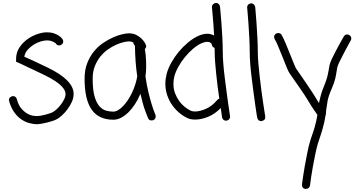

<svg xmlns="http://www.w3.org/2000/svg" viewBox="-20 -793 2398 1300"><path d="M305.7 -334Q478.5 -250 478.5 -157.2Q478.5 -128.9 465.8 -101.6Q453.1 -74.2 435.5 -51.3Q418 -28.3 398.9 -11.2Q379.9 5.9 367.2 12.7Q355.5 19.5 336.4 25.9Q317.4 32.2 297.4 37.1Q277.3 42 259.3 44.9Q241.2 47.9 229.5 47.9Q204.1 47.9 175.3 39.6Q146.5 31.2 120.1 12.2Q93.8 -6.8 72.8 -38.1Q51.8 -69.3 40 -115.2Q40 -136.7 67.4 -142.6Q76.2 -142.6 84 -137.2Q91.8 -131.8 93.8 -122.1Q104.5 -81.1 124.5 -58.1Q144.5 -35.2 165.5 -23.4Q186.5 -11.7 204.6 -9.3Q222.7 -6.8 229.5 -6.8Q238.3 -6.8 253.9 -9.3Q269.5 -11.7 285.6 -16.1Q301.8 -20.5 316.9 -25.4Q332 -30.3 339.8 -35.2Q348.6 -40 363.3 -53.2Q377.9 -66.4 391.1 -83.5Q404.3 -100.6 414.1 -120.1Q423.8 -139.6 423.8 -157.2Q423.8 -167 418 -180.2Q412.1 -193.4 397 -209.5Q381.8 -225.6 354 -244.1Q326.2 -262.7 282.2 -284.2Q253.9 -297.9 223.1 -312.5Q192.4 -327.1 166 -339.4Q139.6 -351.6 122.1 -360.4L104.5 -368.2L88.9 -375V-392.6Q88.9 -437.5 111.3 -471.2Q133.8 -504.9 166 -527.8Q198.2 -550.8 233.9 -562.5Q269.5 -574.2 296.9 -574.2Q325.2 -574.2 344.7 -567.4Q364.3 -560.5 377 -552.2Q389.6 -543.9 396 -536.6Q402.3 -529.3 403.3 -527.3Q408.2 -520.5 408.2 -512.7Q408.2 -498 395.5 -490.2Q387.7 -485.4 380.9 -485.4Q366.2 -485.4 358.4 -498Q357.4 -498 354 -501.5Q350.6 -504.9 343.3 -508.8Q335.9 -512.7 324.7 -516.1Q313.5 -519.5 296.9 -519.5Q280.3 -519.5 256.8 -512.7Q233.4 -505.9 210 -491.7Q186.5 -477.5 168 -457Q149.4 -436.5 144.5 -409.2Q157.2 -403.3 175.8 -395Q194.3 -386.7 216.3 -376.5Q238.3 -366.2 261.7 -355Q285.2 -343.8 305.7 -334Z M748 -37.1Q768.6 -37.1 793 -56.2Q817.4 -75.2 840.3 -107.4Q863.3 -139.6 881.8 -183.1Q900.4 -226.6 909.2 -275.4Q902.3 -322.3 898.4 -374Q894.5 -425.8 893.6 -484.4Q882.8 -493.2 882.8 -505.9Q876 -508.8 868.7 -510.7Q861.3 -512.7 852.5 -512.7Q839.8 -512.7 816.4 -507.3Q793 -502 765.6 -489.7Q738.3 -477.5 710.4 -458Q682.6 -438.5 659.7 -410.2Q636.7 -381.8 622.1 -344.7Q607.4 -307.6 607.4 -260.7Q607.4 -186.5 619.6 -142.6Q631.8 -98.6 651.9 -75.2Q671.9 -51.8 696.8 -44.4Q721.7 -37.1 748 -37.1ZM964.8 -275.4Q973.6 -214.8 985.4 -167Q997.1 -119.1 1007.3 -85.9Q1017.6 -52.7 1024.9 -34.7Q1032.2 -16.6 1032.2 -15.6Q1033.2 -12.7 1033.7 -10.3Q1034.2 -7.8 1034.2 -4.9Q1034.2 12.7 1018.6 20.5Q1010.7 22.5 1006.8 22.5Q988.3 22.5 982.4 6.8Q980.5 2.9 964.4 -39.6Q948.2 -82 930.7 -158.2Q915 -120.1 894 -87.9Q873 -55.7 849.1 -32.2Q825.2 -8.8 799.3 4.4Q773.4 17.6 748 17.6Q648.4 17.6 600.6 -50.8Q552.7 -119.1 552.7 -260.7Q552.7 -319.3 570.3 -364.7Q587.9 -410.2 615.7 -444.3Q643.6 -478.5 678.2 -502Q712.9 -525.4 746.1 -540Q779.3 -554.7 807.6 -561Q835.9 -567.4 852.5 -567.4Q881.8 -567.4 903.3 -556.2Q924.8 -544.9 939 -530.8Q953.1 -516.6 960 -504.4Q966.8 -492.2 966.8 -491.2Q969.7 -486.3 969.7 -480.5Q969.7 -470.7 960.9 -460Q969.7 -414.1 969.7 -338.9Q969.7 -323.2 968.3 -307.6Q966.8 -292 964.8 -275.4Z M1450.2 -115.2Q1455.1 -122.1 1464.8 -125Q1459 -163.1 1453.6 -206.5Q1448.2 -250 1443.8 -292.5Q1439.5 -335 1436.5 -373.5Q1433.6 -412.1 1433.6 -440.4Q1433.6 -447.3 1433.6 -454.1Q1433.6 -460.9 1432.6 -468.8Q1417 -473.6 1414.1 -491.2Q1414.1 -493.2 1411.6 -497.6Q1409.2 -502 1401.4 -505.9Q1393.6 -509.8 1382.8 -509.8Q1372.1 -509.8 1361.3 -506.3Q1350.6 -502.9 1341.8 -499Q1314.5 -486.3 1286.1 -461.9Q1257.8 -437.5 1232.9 -407.2Q1208 -377 1189 -343.3Q1169.9 -309.6 1161.1 -278.3Q1154.3 -252 1154.3 -224.6Q1154.3 -190.4 1165.5 -161.1Q1176.8 -131.8 1193.8 -108.4Q1210.9 -85 1231.4 -68.8Q1252 -52.7 1270.5 -43.9Q1282.2 -38.1 1300.8 -38.1Q1333 -38.1 1374.5 -56.2Q1416 -74.2 1450.2 -115.2ZM1488.3 -440.4Q1488.3 -409.2 1491.7 -365.2Q1495.1 -321.3 1501 -273.4Q1506.8 -225.6 1513.2 -178.2Q1519.5 -130.9 1524.9 -92.3Q1530.3 -53.7 1534.2 -29.3Q1538.1 -4.9 1538.1 -2.9Q1538.1 6.8 1531.2 14.6Q1524.4 22.5 1510.7 24.4Q1501 24.4 1493.2 18.1Q1485.4 11.7 1483.4 1Q1483.4 -1 1481 -17.6Q1478.5 -34.2 1474.6 -61.5Q1434.6 -20.5 1388.7 -2Q1342.8 16.6 1301.8 16.6Q1268.6 16.6 1248 5.9Q1218.8 -7.8 1191.9 -30.8Q1165 -53.7 1144.5 -83.5Q1124 -113.3 1111.8 -149.4Q1099.6 -185.5 1099.6 -225.6Q1099.6 -257.8 1108.4 -293Q1118.2 -330.1 1140.1 -369.1Q1162.1 -408.2 1190.4 -442.4Q1218.8 -476.6 1252 -504.4Q1285.2 -532.2 1318.4 -547.9Q1353.5 -564.5 1382.8 -564.5Q1394.5 -564.5 1405.3 -562Q1416 -559.6 1429.7 -552.7Q1427.7 -588.9 1425.3 -623Q1422.9 -657.2 1420.4 -684.1Q1418 -710.9 1416.5 -727.5Q1415 -744.1 1415 -746.1Q1415 -756.8 1422.4 -764.2Q1429.7 -771.5 1442.4 -773.4Q1453.1 -773.4 1460.4 -766.1Q1467.8 -758.8 1469.7 -748Q1469.7 -745.1 1472.7 -714.8Q1475.6 -684.6 1479 -639.6Q1482.4 -594.7 1485.4 -541.5Q1488.3 -488.3 1488.3 -440.4Z M1725.6 -437.5Q1725.6 -406.2 1729.5 -362.3Q1733.4 -318.4 1738.8 -270.5Q1744.1 -222.7 1750.5 -175.3Q1756.8 -127.9 1762.7 -89.4Q1768.6 -50.8 1772.5 -26.4Q1776.4 -2 1776.4 0Q1776.4 22.5 1749 27.3Q1738.3 27.3 1731 21Q1723.6 14.6 1721.7 3.9Q1720.7 1 1716.8 -24.4Q1712.9 -49.8 1707.5 -87.9Q1702.1 -126 1695.8 -173.3Q1689.5 -220.7 1683.6 -269Q1677.7 -317.4 1674.3 -361.3Q1670.9 -405.3 1670.9 -437.5Q1670.9 -484.4 1668 -537.1Q1665 -589.8 1662.1 -635.3Q1659.2 -680.7 1656.2 -710.9Q1653.3 -741.2 1653.3 -743.2Q1653.3 -753.9 1660.2 -761.2Q1667 -768.6 1680.7 -770.5Q1691.4 -770.5 1698.7 -763.2Q1706.1 -755.9 1708 -745.1Q1708 -742.2 1710.9 -711.9Q1713.9 -681.6 1716.8 -636.2Q1719.7 -590.8 1722.7 -538.1Q1725.6 -485.4 1725.6 -437.5Z M2344.7 -555.7Q2358.4 -547.9 2358.4 -532.2Q2358.4 -523.4 2354.5 -518.6L2346.7 -504.9Q2338.9 -490.2 2327.1 -468.3Q2315.4 -446.3 2301.8 -420.4Q2288.1 -394.5 2276.4 -370.1Q2266.6 -349.6 2263.7 -336.4Q2260.7 -323.2 2258.8 -308.6Q2256.8 -298.8 2255.4 -288.1Q2253.9 -277.3 2250.5 -263.2Q2247.1 -249 2241.2 -231.4Q2235.4 -213.9 2225.6 -191.4Q2204.1 -142.6 2198.2 -110.8Q2192.4 -79.1 2188.5 -47.9L2186.5 -21.5Q2186.5 -14.6 2183.6 -8.8Q2181.6 2 2179.7 13.2Q2177.7 24.4 2174.8 38.1Q2167 71.3 2160.6 92.3Q2154.3 113.3 2147.5 132.8Q2139.6 155.3 2131.3 182.6Q2123 210 2113.3 257.8Q2104.5 301.8 2097.7 339.4Q2090.8 377 2086.9 404.3Q2083 431.6 2081.1 447.3L2079.1 462.9Q2077.1 473.6 2069.3 480Q2061.5 486.3 2048.8 486.3Q2024.4 483.4 2024.4 456.1Q2024.4 455.1 2026.9 439Q2029.3 422.9 2033.2 395Q2037.1 367.2 2043.9 329.6Q2050.8 292 2059.6 247.1Q2064.5 221.7 2069.3 202.1Q2074.2 182.6 2078.6 167Q2083 151.4 2087.4 138.7Q2091.8 126 2095.7 114.3Q2102.5 95.7 2108.4 76.2Q2114.3 56.6 2121.1 26.4Q2124 14.6 2125.5 4.4Q2127 -5.9 2128.9 -15.6Q2119.1 -29.3 2102.1 -54.2Q2085 -79.1 2069.3 -106.4Q2060.5 -122.1 2043.9 -147Q2027.3 -171.9 2009.3 -198.2Q1991.2 -224.6 1974.1 -248.5Q1957 -272.5 1947.3 -287.1L1939.5 -298.8Q1933.6 -306.6 1924.3 -329.1Q1915 -351.6 1896.5 -398.4Q1888.7 -417 1880.9 -436.5Q1873 -456.1 1865.7 -474.1Q1858.4 -492.2 1851.6 -506.3Q1844.7 -520.5 1839.8 -528.3Q1835.9 -538.1 1835.9 -542Q1835.9 -557.6 1849.6 -565.4Q1854.5 -569.3 1863.3 -569.3Q1879.9 -569.3 1886.7 -556.6Q1897.5 -538.1 1914.1 -499.5Q1930.7 -460.9 1947.3 -418Q1953.1 -404.3 1958.5 -390.1Q1963.9 -376 1969.2 -363.8Q1974.6 -351.6 1978.5 -341.8Q1982.4 -332 1984.4 -329.1L1992.2 -318.4Q2002 -303.7 2019 -279.3Q2036.1 -254.9 2054.7 -227.5Q2073.2 -200.2 2089.8 -174.8Q2106.4 -149.4 2116.2 -133.8Q2121.1 -124 2127.4 -114.7Q2133.8 -105.5 2139.6 -95.7Q2144.5 -119.1 2151.9 -147Q2159.2 -174.8 2174.8 -211.9Q2191.4 -252.9 2196.8 -275.9Q2202.1 -298.8 2205.1 -316.4Q2207 -333 2210.9 -350.6Q2214.8 -368.2 2226.6 -393.6Q2238.3 -418 2252 -444.3Q2265.6 -470.7 2277.8 -492.7Q2290 -514.6 2298.3 -529.3Q2306.6 -543.9 2307.6 -545.9Q2315.4 -559.6 2331.1 -559.6Q2339.8 -559.6 2344.7 -555.7Z"/></svg>

Font: Coming Soon
Style: Regular
Weight: 400
Designer: Dathan Boardman
Foundry: Open Window
Version: Version 1.000